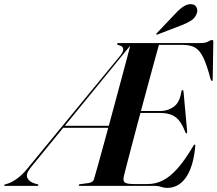

<svg xmlns="http://www.w3.org/2000/svg" viewBox="-94 -911 1065 941"><path d="M562.5 -700 559.5 -684.5H542L55.5 -88.5Q31.5 -58.5 39.8 -39.5Q48 -20.5 76.5 -11.5L91 -7.5Q93.5 -6.5 94.2 -5.8Q95 -5 94.5 -3.5Q94 -2 92.8 -1Q91.5 0 89.5 0H-70Q-72 0 -73 -1Q-74 -2 -73.5 -3.5Q-73 -5.5 -71.2 -6.2Q-69.5 -7 -67.5 -7.5L-53.5 -12Q-34.5 -18 -8.5 -37Q17.5 -56 44.5 -90L496 -639Q511.5 -658.5 509.8 -671.8Q508 -685 489.5 -689Q483 -690.5 481.2 -692.8Q479.5 -695 480 -696.5Q480.5 -698.5 482 -699.2Q483.5 -700 486 -700ZM215 -294.5H455L453.5 -284.5H209ZM563 -367H693Q728.5 -367 757.8 -388Q787 -409 795 -463Q796 -466 797.2 -467.8Q798.5 -469.5 800 -469.5Q802.5 -469.5 803.8 -467.8Q805 -466 805.5 -461.5L823 -269.5Q823.5 -263 823 -260.8Q822.5 -258.5 820.5 -257.5Q818.5 -257 817.2 -258.2Q816 -259.5 814 -263.5Q796 -313 768.5 -335.2Q741 -357.5 690.5 -357.5H559ZM665.5 0H297Q294.5 0 293 -1Q291.5 -2 292 -4Q292.5 -6 294.2 -7.2Q296 -8.5 300 -8.5L340.5 -14Q351.5 -16 357.8 -20.2Q364 -24.5 366.5 -32.5Q374.5 -59.5 386.5 -102.5Q398.5 -145.5 413 -198.5Q427.5 -251.5 443.2 -309.2Q459 -367 474.5 -425Q490 -483 504.2 -535.8Q518.5 -588.5 529.8 -631Q541 -673.5 547.5 -700H886.5Q914 -700 926.2 -707.5Q938.5 -715 945 -715Q948 -715 949.8 -713Q951.5 -711 951.5 -706L948.5 -525Q948.5 -520 948 -517.2Q947.5 -514.5 945 -514.5Q942.5 -514.5 941 -516.5Q939.5 -518.5 938 -523Q920 -593 902.2 -629.2Q884.5 -665.5 861.2 -678.2Q838 -691 802.5 -691H685Q678.5 -669 667.5 -628.5Q656.5 -588 642 -535Q627.5 -482 611.8 -423.2Q596 -364.5 580.5 -306.2Q565 -248 551.5 -196.5Q538 -145 528 -106.5Q518 -68 513.5 -49.5Q509.5 -34.5 512 -25.5Q514.5 -16.5 526.2 -12.8Q538 -9 562 -9H630.5Q669.5 -9 705.2 -27.2Q741 -45.5 777.2 -86.8Q813.5 -128 853.5 -196Q857.5 -202.5 860 -202.5Q862 -202.5 862.8 -200.5Q863.5 -198.5 863 -195Q858.5 -144 847 -105.8Q835.5 -67.5 817.5 -41.5Q799.5 -15.5 776 -2.8Q752.5 10 725.5 10Q710 10 696.5 5Q683 0 665.5 0ZM770 -849Q789.5 -869.5 807.5 -880.5Q825.5 -891.5 842 -890.5Q861 -890 868.2 -876.5Q875.5 -863 871.5 -849Q864.5 -824 843.5 -810.8Q822.5 -797.5 799 -788.5L678 -742Q676.5 -741.5 674.8 -741.2Q673 -741 672 -742.5Q671.5 -743.5 672.2 -745.2Q673 -747 674.5 -748.5Z"/></svg>

Font: Fraunces 120pt SemiBold
Style: Italic
Weight: 600
Italic angle: -16°
Version: Version 1.000;[b76b70a41]